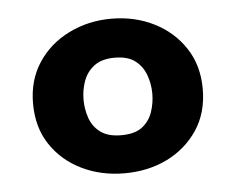

<svg xmlns="http://www.w3.org/2000/svg" viewBox="-36 -730 511 417"><g transform="rotate(-5 220.0 -521.5)"><path d="M220 -353Q169 -353 127 -373.5Q85 -394 60 -431.5Q35 -469 35 -521Q35 -572 60 -610Q85 -648 127.5 -669Q170 -690 220 -690Q271 -690 313 -669Q355 -648 380 -610Q405 -572 405 -521Q405 -469 380 -431.5Q355 -394 313.5 -373.5Q272 -353 220 -353ZM220 -436Q250 -436 266 -448.5Q282 -461 288.5 -480.5Q295 -500 295 -520Q295 -541 288 -560.5Q281 -580 265 -592.5Q249 -605 220 -605Q192 -605 175.5 -592.5Q159 -580 152 -560.5Q145 -541 145 -520Q145 -500 151.5 -480.5Q158 -461 174.5 -448.5Q191 -436 220 -436Z"/></g></svg>

Font: Teachers
Style: Regular
Weight: 400
Designer: Alfredo Marco Pradil, Chank Diesel
Version: Version 1.001